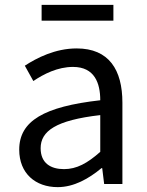

<svg xmlns="http://www.w3.org/2000/svg" viewBox="-20 -756 603 789"><path d="M217 13C284 13 345 -22 397 -65H400L408 0H483V-334C483 -469 428 -557 295 -557C207 -557 131 -518 82 -486L117 -423C160 -452 217 -481 280 -481C369 -481 392 -414 392 -344C161 -318 59 -259 59 -141C59 -43 126 13 217 13ZM243 -61C189 -61 147 -85 147 -147C147 -217 209 -262 392 -283V-132C339 -85 295 -61 243 -61ZM151 -671H446V-736H151Z"/></svg>

Font: Noto Sans CJK SC
Style: Regular
Weight: 400
Designer: Ryoko NISHIZUKA 西塚涼子 (kana, bopomofo & ideographs); Paul D. Hunt (Latin, Greek & Cyrillic); Sandoll Communications 산돌커뮤니
Foundry: Adobe
Version: Version 2.004;hotconv 1.0.118;makeotfexe 2.5.65603